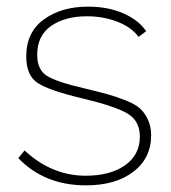

<svg xmlns="http://www.w3.org/2000/svg" viewBox="-20 -548 516 578"><path d="M239 10Q114 10 35 -72L54 -95Q136 -19 238 -19Q312 -19 356.5 -50.5Q401 -82 401 -137Q401 -185 362.5 -207Q324 -229 227 -252Q130 -275 94.5 -297.5Q59 -320 59 -378Q59 -451 112 -489.5Q165 -528 245 -528Q306 -528 352 -507.5Q398 -487 420 -454L397 -437Q376 -466 333.5 -482.5Q291 -499 242 -499Q176 -499 134 -470Q92 -441 92 -383Q92 -338 121.5 -319.5Q151 -301 234 -282Q280 -271 305 -264Q330 -257 359 -245.5Q388 -234 402 -221Q416 -208 425.5 -187.5Q435 -167 435 -141Q435 -72 381.5 -31Q328 10 239 10Z"/></svg>

Font: Raleway
Style: ExtraLight
Weight: 200
Designer: Matt McInerney, Pablo Impallari, Rodrigo Fuenzalida
Foundry: Matt McInerney, Pablo Impallari, Rodrigo Fuenzalida
Version: Version 2.001